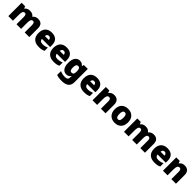

<svg xmlns="http://www.w3.org/2000/svg" viewBox="726 -2981 5639 5639"><g transform="rotate(45 3546.0 -161.5)"><path d="M741 -563C672 -563 615 -535 580 -486H574C541 -534 490 -563 409 -563C327 -563 272 -530 243 -485H238L210 -553H66V0H257V-242C257 -352 275 -413 341 -413C384 -413 405 -381 405 -301V0H596V-258C596 -357 616 -413 678 -413C722 -413 745 -385 745 -301V0H936V-360C936 -502 867 -563 741 -563Z M1315 -563C1152 -563 1042 -472 1042 -273C1042 -76 1166 10 1333 10C1429 10 1487 -3 1540 -31V-168C1479 -139 1425 -126 1356 -126C1278 -126 1238 -167 1235 -225H1576V-310C1576 -479 1476 -563 1315 -563ZM1322 -433C1374 -433 1402 -394 1403 -345H1239C1244 -406 1277 -433 1322 -433Z M1933 -563C1770 -563 1660 -472 1660 -273C1660 -76 1784 10 1951 10C2047 10 2105 -3 2158 -31V-168C2097 -139 2043 -126 1974 -126C1896 -126 1856 -167 1853 -225H2194V-310C2194 -479 2094 -563 1933 -563ZM1940 -433C1992 -433 2020 -394 2021 -345H1857C1862 -406 1895 -433 1940 -433Z M2479 -563C2360 -563 2278 -463 2278 -276C2278 -89 2358 10 2476 10C2552 10 2596 -26 2622 -70H2628C2624 -43 2622 -18 2622 -1V9C2622 62 2584 91 2507 91C2420 91 2369 77 2302 49V208C2365 232 2429 240 2518 240C2718 240 2813 157 2813 1V-553H2648L2634 -485H2630C2601 -529 2556 -563 2479 -563ZM2551 -415C2619 -415 2637 -365 2637 -279V-256C2637 -177 2616 -138 2554 -138C2498 -138 2472 -177 2472 -273C2472 -366 2498 -415 2551 -415Z M3194 -563C3031 -563 2921 -472 2921 -273C2921 -76 3045 10 3212 10C3308 10 3366 -3 3419 -31V-168C3358 -139 3304 -126 3235 -126C3157 -126 3117 -167 3114 -225H3455V-310C3455 -479 3355 -563 3194 -563ZM3201 -433C3253 -433 3281 -394 3282 -345H3118C3123 -406 3156 -433 3201 -433Z M3909 -563C3831 -563 3775 -532 3740 -480H3733L3707 -553H3563V0H3754V-242C3754 -352 3773 -413 3845 -413C3892 -413 3912 -375 3912 -302V0H4103V-360C4103 -502 4023 -563 3909 -563Z M4761 -278C4761 -461 4646 -563 4487 -563C4314 -563 4209 -461 4209 -278C4209 -93 4324 10 4484 10C4656 10 4761 -93 4761 -278ZM4403 -278C4403 -372 4427 -421 4485 -421C4545 -421 4567 -372 4567 -278C4567 -183 4545 -132 4486 -132C4426 -132 4403 -183 4403 -278Z M5545 -563C5476 -563 5419 -535 5384 -486H5378C5345 -534 5294 -563 5213 -563C5131 -563 5076 -530 5047 -485H5042L5014 -553H4870V0H5061V-242C5061 -352 5079 -413 5145 -413C5188 -413 5209 -381 5209 -301V0H5400V-258C5400 -357 5420 -413 5482 -413C5526 -413 5549 -385 5549 -301V0H5740V-360C5740 -502 5671 -563 5545 -563Z M6119 -563C5956 -563 5846 -472 5846 -273C5846 -76 5970 10 6137 10C6233 10 6291 -3 6344 -31V-168C6283 -139 6229 -126 6160 -126C6082 -126 6042 -167 6039 -225H6380V-310C6380 -479 6280 -563 6119 -563ZM6126 -433C6178 -433 6206 -394 6207 -345H6043C6048 -406 6081 -433 6126 -433Z M6834 -563C6756 -563 6700 -532 6665 -480H6658L6632 -553H6488V0H6679V-242C6679 -352 6698 -413 6770 -413C6817 -413 6837 -375 6837 -302V0H7028V-360C7028 -502 6948 -563 6834 -563Z"/></g></svg>

Font: Noto Sans Gujarati Black
Style: Regular
Weight: 900
Designer: Jelle Bosma - Monotype Design Team, Universal Thirst
Foundry: Monotype Imaging Inc.
Version: Version 2.106